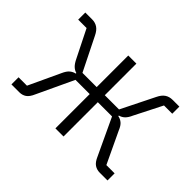

<svg xmlns="http://www.w3.org/2000/svg" viewBox="-98 -733 954 954"><g transform="rotate(45 378.5 -256.0)"><path d="M41 0V-50H100L177 -215Q188 -240 201 -250.5Q214 -261 229 -264V-268Q214 -272 202 -283.5Q190 -295 179 -318L107 -462H48V-512H96Q118 -512 134.5 -501Q151 -490 163 -465L250 -290H350V-512H407V-290H507L594 -465Q606 -490 622.5 -501Q639 -512 662 -512H709V-462H651L578 -318Q568 -295 556 -283.5Q544 -272 528 -268V-264Q544 -261 557 -250.5Q570 -240 580 -215L658 -50H716V0H661Q641 0 625 -10.5Q609 -21 597 -49L507 -241H407V0H350V-241H250L160 -49Q148 -21 132.5 -10.5Q117 0 97 0Z"/></g></svg>

Font: IBM Plex Sans Light
Style: Regular
Weight: 300
Designer: Mike Abbink, Paul van der Laan, Pieter van Rosmalen
Foundry: Bold Monday
Version: Version 3.201